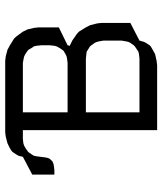

<svg xmlns="http://www.w3.org/2000/svg" viewBox="37 -661 624 738"><g transform="rotate(-90 349.0 -292.0)"><path d="M46.9 -395V-480L115.2 -516.1L119.1 -532.2L124 -541L132.8 -554.2L137.2 -559.1L149.9 -566.9L167 -575.2L192.9 -582L210 -584H483.9L501 -582L526.9 -575.2L543.9 -565.9L569.8 -549.8L578.1 -541L596.2 -516.1L605 -498L610.8 -473.1L612.8 -455.1V-377.9L543.9 -344.2L542 -335H543.9L562 -326.2L586.9 -309.1L596.2 -300.8L612.8 -273.9L621.1 -257.8L627.9 -231L629.9 -214.8V-103L562 -67.9L557.1 -50.8L553.2 -43L543.9 -28.8L540 -24.9L526.9 -17.1L509.8 -7.8L483.9 -2L466.8 0H217.8V-516.1H184.1L167 -514.2L158.2 -511.2L149.9 -506.8L137.2 -498L132.8 -494.1L123 -480L119.1 -473.1L117.2 -462.9L112.8 -429.2L110.8 -419.9L106.9 -412.1L98.1 -402.8L89.8 -398.9L81.1 -397L64 -395ZM286.1 -67.9H492.2L509.8 -69.8L519 -71.8L526.9 -77.1L540 -85.9L543.9 -89.8L553.2 -103L557.1 -110.8L559.1 -120.1L562 -137.2V-206.1L559.1 -223.1L557.1 -231L553.2 -240.2L543.9 -252.9L540 -257.8L526.9 -266.1L519 -271L509.8 -272L492.2 -273.9H286.1ZM286.1 -344.2H476.1L492.2 -346.2L501 -348.1L509.8 -352.1L522.9 -359.9L526.9 -365.2L535.2 -377.9L540 -387.2L542 -395L543.9 -412.1V-445.8L542 -463.9L540 -473.1L535.2 -480L526.9 -494.1L522.9 -498L509.8 -506.8L501 -511.2L492.2 -513.2L476.1 -516.1H286.1Z"/></g></svg>

Font: Petahja
Style: Regular
Weight: 400
Designer: T. Christopher White
Version: Version 1.1